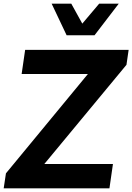

<svg xmlns="http://www.w3.org/2000/svg" viewBox="-41 -1020 717 1040"><path d="M319.8 -829.1 238.8 -1000H345.2L404.8 -892.1L496.1 -1000H602.1L471.2 -829.1ZM570.8 -131.8 551.8 0H-21L-8.8 -81.1L435.1 -619.1H76.2L95.2 -750H655.8L644 -668.9L199.2 -131.8Z"/></svg>

Font: Oakes Grotesk
Style: Bold Italic
Weight: 700
Designer: Samuel Oakes
Foundry: Samuel Oakes
Version: Version 1.0 | wf-rip DC20170320